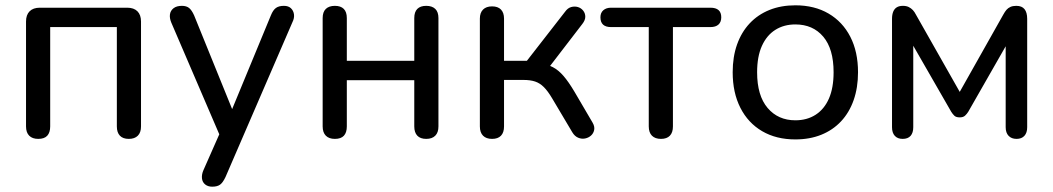

<svg xmlns="http://www.w3.org/2000/svg" viewBox="-20 -516 3966 723"><path d="M124 7Q102 7 90 -5Q78 -17 78 -40V-435Q78 -460 91.5 -473.5Q105 -487 130 -487H459Q484 -487 497.5 -473.5Q511 -460 511 -435V-40Q511 -17 499 -5Q487 7 465 7Q443 7 431.5 -5Q420 -17 420 -40V-414H169V-40Q169 -17 158 -5Q147 7 124 7Z M779 187Q763 187 752.5 178.5Q742 170 740.5 155.5Q739 141 746 125L814 -29V9L625 -431Q618 -448 620 -462Q622 -476 633.5 -485Q645 -494 665 -494Q682 -494 692 -486Q702 -478 711 -458L868 -71H840L1000 -458Q1008 -478 1019 -486Q1030 -494 1049 -494Q1066 -494 1075.5 -485Q1085 -476 1087 -462Q1089 -448 1081 -432L829 151Q819 172 808.5 179.5Q798 187 779 187Z M1241 7Q1219 7 1207 -5Q1195 -17 1195 -40V-448Q1195 -471 1207 -482.5Q1219 -494 1241 -494Q1263 -494 1274.5 -482.5Q1286 -471 1286 -448V-287H1540V-448Q1540 -471 1551.5 -482.5Q1563 -494 1585 -494Q1607 -494 1619 -482.5Q1631 -471 1631 -448V-40Q1631 -17 1619 -5Q1607 7 1585 7Q1563 7 1551.5 -5Q1540 -17 1540 -40V-214H1286V-40Q1286 -17 1275 -5Q1264 7 1241 7Z M1833 7Q1811 7 1799 -5Q1787 -17 1787 -40V-446Q1787 -468 1799 -480Q1811 -492 1833 -492Q1855 -492 1866.5 -480Q1878 -468 1878 -446V-287H1964L2108 -472Q2118 -486 2131 -489.5Q2144 -493 2156 -489.5Q2168 -486 2176 -476Q2184 -466 2184 -453Q2184 -440 2173 -426L2037 -249L2014 -277Q2041 -274 2062 -263Q2083 -252 2102 -230Q2121 -208 2143 -171L2211 -55Q2220 -40 2217.5 -27Q2215 -14 2205.5 -5.5Q2196 3 2183 5.5Q2170 8 2157 2.5Q2144 -3 2135 -18L2059 -146Q2043 -173 2028 -188Q2013 -203 1995 -209Q1977 -215 1951 -215H1878V-40Q1878 -17 1866.5 -5Q1855 7 1833 7Z M2469 7Q2447 7 2435 -5Q2423 -17 2423 -40V-414H2281Q2241 -414 2241 -451Q2241 -468 2252 -477.5Q2263 -487 2281 -487H2655Q2696 -487 2696 -451Q2696 -433 2685.5 -423.5Q2675 -414 2655 -414H2514V-40Q2514 -17 2502.5 -5Q2491 7 2469 7Z M2975 9Q2903 9 2850 -22Q2797 -53 2768 -110Q2739 -167 2739 -244Q2739 -302 2755.5 -348.5Q2772 -395 2803 -428Q2834 -461 2877.5 -478.5Q2921 -496 2975 -496Q3047 -496 3100 -465Q3153 -434 3182 -377.5Q3211 -321 3211 -244Q3211 -186 3194.5 -139Q3178 -92 3147 -59Q3116 -26 3072.5 -8.5Q3029 9 2975 9ZM2975 -63Q3019 -63 3051.5 -84Q3084 -105 3101.5 -145Q3119 -185 3119 -244Q3119 -332 3080 -378Q3041 -424 2975 -424Q2932 -424 2899.5 -403.5Q2867 -383 2849 -343Q2831 -303 2831 -244Q2831 -156 2870.5 -109.5Q2910 -63 2975 -63Z M3379 7Q3360 7 3349.5 -4.5Q3339 -16 3339 -37V-445Q3339 -461 3343.5 -472Q3348 -483 3357 -488.5Q3366 -494 3380 -494Q3393 -494 3402 -489.5Q3411 -485 3417.5 -478Q3424 -471 3429 -461L3594 -170L3758 -461Q3764 -472 3770 -479Q3776 -486 3785 -490Q3794 -494 3807 -494Q3828 -494 3838 -481.5Q3848 -469 3848 -445V-37Q3848 -16 3837.5 -4.5Q3827 7 3808 7Q3789 7 3778 -4.5Q3767 -16 3767 -37V-382H3790L3626 -95Q3621 -87 3614 -80.5Q3607 -74 3594 -74Q3580 -74 3573.5 -80.5Q3567 -87 3562 -95L3397 -382H3419V-37Q3419 -16 3409 -4.5Q3399 7 3379 7Z"/></svg>

Font: Nunito Medium
Style: Regular
Weight: 500
Designer: Vernon Adams
Foundry: Vernon Adams
Version: Version 3.601